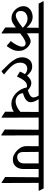

<svg xmlns="http://www.w3.org/2000/svg" viewBox="1055 -1743 675 2881"><g transform="rotate(90 1392.5 -302.5)"><path d="M645 -68H637L568 -127Q603 -168 627.5 -216Q652 -264 652 -297Q652 -323 637.5 -336.5Q623 -350 604 -350Q583 -350 556 -336.5Q529 -323 502 -304Q475 -285 453 -268L454 10H444L364 -44L365 -203Q330 -177 307.5 -163Q285 -149 266 -143.5Q247 -138 224 -138Q173 -138 132.5 -165Q92 -192 68.5 -233.5Q45 -275 45 -316Q45 -359 68 -390Q91 -421 127.5 -438Q164 -455 203 -455Q254 -455 295.5 -428.5Q337 -402 367 -365L369 -545H6L-28 -610V-620H757L791 -555V-545H451L452 -369Q485 -392 516.5 -408.5Q548 -425 571 -425Q589 -425 613.5 -413.5Q638 -402 661.5 -379Q685 -356 700.5 -322Q716 -288 716 -243Q716 -197 697.5 -156Q679 -115 645 -68ZM366 -304V-310Q340 -338 304 -358Q268 -378 229 -378Q186 -378 151.5 -352Q117 -326 117 -277Q117 -239 137 -220.5Q157 -202 184 -202Q208 -202 238.5 -217.5Q269 -233 302 -256Q335 -279 366 -304Z M1027 10H1017Q955 -50 909 -100Q863 -150 837.5 -198Q812 -246 812 -299Q812 -361 848 -404.5Q884 -448 948 -448Q994 -448 1027 -425.5Q1060 -403 1087 -371Q1110 -399 1138.5 -417Q1167 -435 1198 -435Q1219 -435 1247 -424Q1274 -413 1307 -383Q1352 -397 1378 -413Q1414 -435 1414 -469Q1414 -482 1407.5 -502Q1401 -522 1385 -545H769L735 -610V-620H1799L1833 -555V-545H1716L1718 10H1708L1628 -42L1629 -172Q1599 -152 1569 -144Q1539 -136 1512 -136Q1453 -136 1400.5 -167.5Q1348 -199 1312 -252Q1276 -303 1264 -367Q1252 -370 1240 -370Q1200 -370 1169 -335.5Q1138 -301 1099 -219L1026 -264Q1042 -305 1064 -339Q1048 -355 1027 -364.5Q1006 -374 983 -374Q943 -374 917.5 -346Q892 -318 892 -265Q892 -229 907.5 -194.5Q923 -160 962 -120Q1001 -80 1070 -25ZM1632 -545H1440Q1486 -475 1486 -426Q1486 -388 1454.5 -359Q1423 -330 1350 -310Q1351 -280 1367.5 -254.5Q1384 -229 1411.5 -214Q1439 -199 1473 -199Q1507 -199 1546 -216Q1585 -233 1630 -270Z M2100 -545H1983L1985 15H1975L1895 -37L1899 -545H1811L1777 -610V-620H2066L2100 -555Z M2345 -158Q2307 -158 2272 -176Q2237 -194 2209 -222Q2181 -250 2164.5 -280.5Q2148 -311 2146 -337Q2145 -351 2145 -363Q2145 -375 2145 -386Q2145 -418 2145.5 -461Q2146 -504 2146 -545H2078L2044 -610V-620H2779L2813 -555V-545H2696L2698 10H2688L2608 -42L2612 -545H2488V-308Q2488 -273 2472.5 -238Q2457 -203 2425.5 -180.5Q2394 -158 2345 -158ZM2231 -545 2233 -315Q2233 -267 2254 -245Q2275 -223 2308 -223Q2346 -223 2375 -248.5Q2404 -274 2404 -326V-545Z"/></g></svg>

Font: Tiro Devanagari Sanskrit
Style: Regular
Weight: 400
Designer: Devanagari: John Hudson & Fiona Ross. Latin: John Hudson.
Foundry: Tiro Typeworks Ltd.
Version: Version 1.52